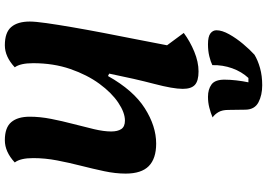

<svg xmlns="http://www.w3.org/2000/svg" viewBox="-175 -903 1103 793"><g transform="rotate(90 376.5 -506.5)"><path d="M167 25Q114 25 91.5 -1.5Q69 -28 69 -78Q69 -101 75.5 -147Q82 -193 92.5 -254Q103 -315 116 -383Q129 -451 142.5 -518.5Q156 -586 167 -645L116 -714Q151 -740 193.5 -757.5Q236 -775 275 -775Q314 -775 330.5 -760Q347 -745 347 -710Q347 -670 326.5 -592Q306 -514 284 -406L294 -401Q353 -506 427 -553Q501 -600 573 -600Q635 -600 666 -569.5Q697 -539 697 -474Q697 -432 687 -385Q677 -338 664.5 -289Q652 -240 642.5 -190.5Q633 -141 633 -92Q633 -39 651 -16Q607 25 559 25Q507 25 484.5 -1.5Q462 -28 462 -78Q462 -120 471 -166Q480 -212 492 -257.5Q504 -303 513.5 -343.5Q523 -384 523 -414Q523 -441 513 -456Q503 -471 478 -471Q445 -471 404 -443.5Q363 -416 326 -365.5Q289 -315 265 -245.5Q241 -176 241 -92Q241 -39 258 -16Q214 25 167 25ZM163 -814Q131 -814 118 -824Q105 -834 105 -849Q105 -872 121.5 -901.5Q138 -931 161.5 -959Q185 -987 206 -1006Q229 -1020 261 -1029Q293 -1038 332 -1038Q373 -1038 402.5 -1022.5Q432 -1007 433 -970L434 -898Q434 -873 443 -857.5Q452 -842 465 -833Q446 -825 424.5 -819.5Q403 -814 380 -814Q349 -814 329 -828.5Q309 -843 309 -882Q309 -905 312 -931Q315 -957 320 -981H302Q276 -953 262 -914Q248 -875 249 -832Q235 -825 212.5 -819.5Q190 -814 163 -814Z"/></g></svg>

Font: Lemonada SemiBold
Style: Regular
Weight: 600
Designer: Mohamed Gaber (Arabic), Eduardo Tunni (Latin)
Foundry: Kief Type Foundry
Version: Version 4.005; ttfautohint (v1.8.3)